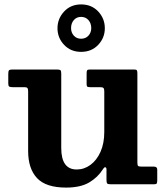

<svg xmlns="http://www.w3.org/2000/svg" viewBox="-20 -835 755 870"><path d="M347.5 -600Q300.5 -600 270.5 -631.8Q240.5 -663.5 240.5 -707Q240.5 -750.5 270.5 -782.8Q300.5 -815 347.5 -815Q395 -815 425 -783Q455 -751 455 -707Q455 -663.5 425 -631.8Q395 -600 347.5 -600ZM347.5 -659.5Q368 -659.5 380.8 -673.5Q393.5 -687.5 393.5 -707.5Q393.5 -729.5 380.8 -744Q368 -758.5 347.5 -758.5Q327 -758.5 314.5 -744Q302 -729.5 302 -707.5Q302 -687.5 314.5 -673.5Q327 -659.5 347.5 -659.5ZM107.5 -151V-421.5Q107.5 -432 104.2 -436Q101 -440 91 -440H37Q26 -440 21.8 -442.8Q17.5 -445.5 17.5 -456.5V-500.5Q17.5 -512.5 20.8 -516.2Q24 -520 35.5 -520H238Q249.5 -520 253.5 -517.2Q257.5 -514.5 257.5 -502.5V-164.5Q257.5 -67 327.5 -67Q361.5 -67 390 -88Q418.5 -109 435.5 -147.2Q452.5 -185.5 452.5 -237V-421Q452.5 -432.5 448.8 -436.2Q445 -440 434 -440H389Q380 -440 376.2 -442Q372.5 -444 372.5 -453V-503Q372.5 -513 375 -516.5Q377.5 -520 387 -520H588Q597.5 -520 600 -516.5Q602.5 -513 602.5 -503V-98.5Q602.5 -85.5 606.2 -82.8Q610 -80 623 -80H677.5Q692.5 -80 692.5 -66.5V-18Q692.5 -7.5 690.2 -3.8Q688 0 678 0H481.5Q468.5 0 465.5 -4Q462.5 -8 462.5 -21V-67Q462.5 -75 458 -77Q453.5 -79 447 -69Q423.5 -31.5 384 -8.2Q344.5 15 279.5 15Q188 15 147.8 -28Q107.5 -71 107.5 -151Z"/></svg>

Font: Besley*
Style: Bold
Weight: 700
Designer: Owen Earl
Foundry: indestructible type*
Version: Version 2.000; ttfautohint (v1.8.3)